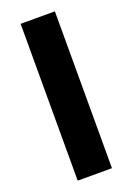

<svg xmlns="http://www.w3.org/2000/svg" viewBox="-138 -758 559 811"><g transform="rotate(-20 142.0 -352.5)"><path d="M65 0V-705H219V0Z"/></g></svg>

Font: TikTok Sans 24pt
Style: Bold
Weight: 700
Version: Version 4.000